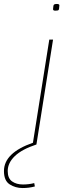

<svg xmlns="http://www.w3.org/2000/svg" viewBox="-85 -730 372 970"><path d="M202 -710Q215 -710 215 -703Q214 -683 211 -679.5Q208 -676 194 -676Q190 -676 186.5 -677.5Q183 -679 183 -684Q184 -704 188 -707Q192 -710 202 -710ZM80 0 164 -530H183L99 0ZM82 -9 99 0Q26 24 -10 58.5Q-46 93 -46 134Q-46 171 -24 186.5Q-2 202 31 202Q61 202 88 195L91 212Q62 220 29 220Q-7 220 -36 201.5Q-65 183 -65 134Q-65 42 82 -9Z"/></svg>

Font: Georama ExtraExtended Thin
Style: Italic
Weight: 100
Width: 8
Italic angle: -9°
Designer: Jean-Baptiste Levee
Foundry: Production Type
Version: Version 1.000